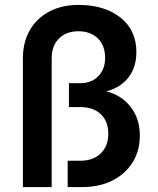

<svg xmlns="http://www.w3.org/2000/svg" viewBox="-20 -760 640 780"><path d="M73 0V-523Q73 -588 101 -637Q129 -686 180 -713Q231 -740 299 -740Q405 -740 469.5 -688.5Q534 -637 534 -549Q534 -487 502 -445.5Q470 -404 412 -389Q474 -373 511 -325.5Q548 -278 548 -209Q548 -147 518.5 -100Q489 -53 436.5 -26.5Q384 0 313 0H255V-107H306Q359 -107 389.5 -137Q420 -167 420 -217Q420 -267 389.5 -296Q359 -325 306 -325H260V-422H304Q352 -422 379.5 -450.5Q407 -479 407 -525Q407 -575 377.5 -604Q348 -633 298 -633Q249 -633 219.5 -603.5Q190 -574 190 -523V0Z"/></svg>

Font: NKDuy Mono
Style: Bold
Weight: 700
Monospace: yes
Designer: NKDuy
Foundry: NKDuy
Version: Version 2.251; ttfautohint (v1.8.4.7-5d5b)